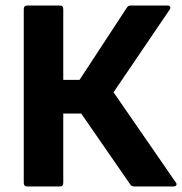

<svg xmlns="http://www.w3.org/2000/svg" viewBox="-20 -675 659 695"><path d="M79 0Q66 0 66 -13V-642Q66 -655 79 -655H196Q209 -655 209 -642V-386H268L439 -647Q443 -655 454 -655H586Q594 -655 596 -650.5Q598 -646 594 -640L391 -341L616 -15Q621 -9 618 -4.5Q615 0 608 0H467Q456 0 451 -8L274 -264H209V-13Q209 0 196 0Z"/></svg>

Font: Sofia Sans ExtraBold
Style: Regular
Weight: 800
Designer: Botio Nikoltchev, Ani Petrova
Foundry: lettersoup
Version: Version 4.101; ttfautohint (v1.8.4.7-5d5b)